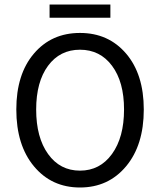

<svg xmlns="http://www.w3.org/2000/svg" viewBox="-20 -813 704 845"><path d="M51.8 -331.1Q51.8 -486.3 129.2 -577.1Q206.5 -668 332 -668Q457.5 -668 535.2 -576.9Q612.8 -485.8 612.8 -331.1Q612.8 -174.3 534.9 -81.1Q457 12.2 332 12.2Q207 12.2 129.4 -81.1Q51.8 -174.3 51.8 -331.1ZM525.9 -331.1Q525.9 -452.6 473.1 -523.4Q420.4 -594.2 332 -594.2Q243.7 -594.2 191.4 -523.4Q139.2 -452.6 139.2 -331.1Q139.2 -208 191.7 -135Q244.1 -62 332 -62Q419.9 -62 472.9 -135.3Q525.9 -208.5 525.9 -331.1ZM198.2 -734.9V-793H465.8V-734.9Z"/></svg>

Font: Source Sans Pro
Style: Regular
Weight: 400
Designer: Paul D. Hunt
Foundry: Adobe Systems Incorporated
Version: Version 3.006;hotconv 1.0.111;makeotfexe 2.5.65597